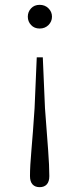

<svg xmlns="http://www.w3.org/2000/svg" viewBox="-20 -542 329 794"><path d="M144 -522Q166 -522 180.5 -507.5Q195 -493 195 -473Q195 -453 180.5 -438.5Q166 -424 144 -424Q122 -424 108.5 -438.5Q95 -453 95 -473Q95 -493 108.5 -507.5Q122 -522 144 -522ZM144 232Q125 232 114.5 220.5Q104 209 104 186Q104 145 110 78Q116 11 123 -95L132 -305H157L166 -95Q174 11 179 78Q184 145 184 186Q184 209 173.5 220.5Q163 232 144 232Z"/></svg>

Font: Noto Serif SC ExtraLight
Style: Regular
Weight: 200
Designer: Ryoko NISHIZUKA 西塚涼子 (kana & ideographs); Frank Grießhammer (Latin, Greek & Cyrillic); Wenlong ZHANG 张文龙 (bopomofo); San
Foundry: Adobe
Version: Version 2.002-H1;hotconv 1.1.0;makeotfexe 2.6.0